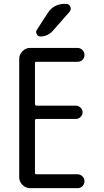

<svg xmlns="http://www.w3.org/2000/svg" viewBox="-20 -980 540 1000"><path d="M317.4 -960H323.2Q339.8 -960 346.2 -945.3Q352.5 -930.7 341.8 -918L255.9 -820.3Q228.5 -790 190.4 -790Q177.7 -790 171.4 -802.2Q165 -814.5 171.9 -824.2L228.5 -912.1Q259.8 -960 317.4 -960ZM136.7 0Q113.3 0 96.7 -17.1Q80.1 -34.2 80.1 -56.6V-672.9Q80.1 -696.3 97.2 -713.4Q114.3 -730.5 136.7 -730.5H383.8Q398.4 -730.5 409.2 -719.7Q419.9 -709 419.9 -693.8Q419.9 -678.7 409.7 -668.5Q399.4 -658.2 383.8 -658.2H169.9Q162.1 -658.2 162.1 -650.4V-439.5Q162.1 -430.7 169.9 -429.7H375Q388.7 -429.7 399.4 -419.4Q410.2 -409.2 410.2 -395Q410.2 -380.9 399.4 -370.6Q388.7 -360.4 375 -360.4H169.9Q162.1 -360.4 162.1 -351.6V-81.1Q162.1 -72.3 169.9 -72.3H383.8Q398.4 -72.3 409.2 -61.5Q419.9 -50.8 419.9 -36.1Q419.9 -21.5 409.7 -10.7Q399.4 0 383.8 0Z"/></svg>

Font: Rounded Mgen+ 2m regular
Style: Regular
Weight: 400
Designer: [Source Han Sans]
Ryoko NISHIZUKA  (kana & ideographs); Paul D. Hunt (Latin, Greek & Cyrillic); Wenlong ZHANG  (bopomofo
Version: Version 1.059.20150602